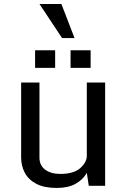

<svg xmlns="http://www.w3.org/2000/svg" viewBox="-20 -931 638 962"><path d="M264.2 10.7Q200.7 10.7 161.4 -10.3Q122.1 -31.2 104 -65.9Q85.9 -100.6 85.9 -141.6V-517.6H177.7V-141.1Q177.7 -102.5 206.1 -81.1Q234.4 -59.6 282.2 -59.6Q349.6 -59.6 382.3 -88.9Q415 -118.2 415 -150.9V-517.6H506.8V0H424.8L415 -64.9Q395.5 -30.3 358.2 -9.8Q320.8 10.7 264.2 10.7ZM155.8 -679.2H256.3V-590.8H155.8ZM333.5 -679.2H434.1V-590.8H333.5ZM287.6 -911.1 353.5 -740.2H291L177.7 -911.1Z"/></svg>

Font: Monda
Style: Regular
Weight: 400
Designer: Vernon Adams
Foundry: Vernon Adams
Version: Version 2.100; ttfautohint (v1.8.3)